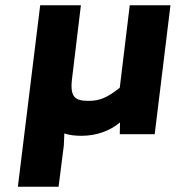

<svg xmlns="http://www.w3.org/2000/svg" viewBox="-20 -511 682 731"><path d="M203 200 223 43 225 -3C244 4 268 6 291 6C346 6 398 -12 437 -45L436 0H569L629 -491H474L436 -177C388 -139 360 -127 317 -127C267 -127 246 -140 254 -209L288 -491H133L48 200Z"/></svg>

Font: Falling Sky
Style: ExBdObl
Weight: 400
Designer: Paul D. Hunt
Foundry: Adobe Systems Incorporated
Version: Version 1.02